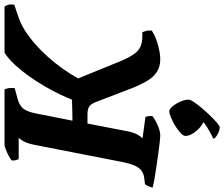

<svg xmlns="http://www.w3.org/2000/svg" viewBox="-104 -652 1013 868"><g transform="rotate(-90 403.0 -217.5)"><path d="M224 0Q217 0 193.5 -2.5Q170 -5 139 -9.5Q108 -14 76.5 -18.5Q45 -23 21 -27.5Q-3 -32 -11 -35Q-8 -45 -3.5 -55Q1 -65 5 -69L36 -73Q55 -76 68 -86.5Q81 -97 90 -118.5Q99 -140 106 -176L181 -560Q189 -603 200 -620.5Q211 -638 215 -640H118Q116 -645 113.5 -653Q111 -661 112 -671Q119 -678 133.5 -685.5Q148 -693 162.5 -698.5Q177 -704 182 -704H433Q437 -698 439 -685Q441 -672 439 -658L391 -645Q361 -637 346.5 -619Q332 -601 324 -559L292 -397Q314 -397 330.5 -397.5Q347 -398 361 -398.5Q375 -399 387 -399Q396 -423 411.5 -455Q427 -487 447.5 -522.5Q468 -558 492.5 -592.5Q517 -627 544 -656.5Q571 -686 599 -704H808Q812 -699 815.5 -688Q819 -677 816 -660L763 -642Q732 -632 701 -612.5Q670 -593 639 -566Q608 -539 580 -507.5Q552 -476 527 -441Q502 -406 483 -371L563 -175Q579 -138 594 -117.5Q609 -97 628 -89Q647 -81 674 -81H692Q694 -77 697.5 -65.5Q701 -54 699 -38Q670 -20 633.5 -10Q597 0 570 0Q535 0 511.5 -16Q488 -32 472 -59Q456 -86 442 -120L377 -289Q369 -311 357.5 -320Q346 -329 320 -329H279L244 -148Q239 -121 229.5 -104Q220 -87 212 -80L309 -67Q311 -62 312.5 -54Q314 -46 312 -35Q297 -23 271 -11.5Q245 0 224 0ZM263 269Q249 269 231 259.5Q213 250 210 241Q227 232 245 222Q263 212 279 200.5Q295 189 304 177L296 197Q284 197 266.5 183.5Q249 170 236 150.5Q223 131 223 114Q223 104 236.5 91.5Q250 79 269 67.5Q288 56 306 48.5Q324 41 334 41Q345 41 357.5 56.5Q370 72 378.5 92Q387 112 387 127Q387 136 376 152.5Q365 169 347.5 189.5Q330 210 312.5 228Q295 246 281 257.5Q267 269 263 269Z"/></g></svg>

Font: Texturina Medium 12pt ExtraBold
Style: Italic
Weight: 800
Italic angle: -11°
Version: Version 1.002